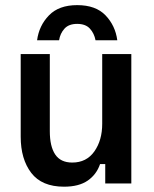

<svg xmlns="http://www.w3.org/2000/svg" viewBox="-20 -709 594 742"><path d="M227.5 12.5Q141.7 12.5 100.8 -40.8Q60 -94.2 60 -180.8V-500H172.5V-201.7Q172.5 -143.3 193.3 -112.1Q214.2 -80.8 259.2 -80.8Q314.2 -80.8 344.6 -123.8Q375 -166.7 375 -230.8V-500H487.5V0H386.7V-75H366.7Q353.3 -35 319.2 -11.2Q285 12.5 227.5 12.5ZM123.3 -553.3Q130.8 -610 169.2 -649.6Q207.5 -689.2 278.3 -689.2Q350 -689.2 387.9 -649.6Q425.8 -610 433.3 -553.3H349.2Q344.2 -580 327.5 -598.3Q310.8 -616.7 278.3 -616.7Q245.8 -616.7 229.2 -598.3Q212.5 -580 208.3 -553.3Z"/></svg>

Font: Familjen Grotesk GF Medium
Style: Regular
Weight: 500
Designer: Anders Wikstroem, Jonas Baeckman, Matilda Gysing, Kristian Moeller
Foundry: Familjen STHLM AB
Version: Version 2.000; Beta; Release 4; Build 6